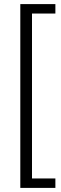

<svg xmlns="http://www.w3.org/2000/svg" viewBox="-20 -755 298 936"><path d="M79 161H250V115H136V-689H250V-735H79Z"/></svg>

Font: Archivo ExtraLight
Style: Regular
Weight: 200
Designer: Hector Gatti
Foundry: Omnibus-Type
Version: Version 2.001